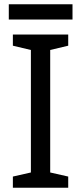

<svg xmlns="http://www.w3.org/2000/svg" viewBox="-20 -875 379 895"><path d="M318 -855H21V-784H318ZM298 0V-52L214 -71V-642L298 -662V-714H40V-662L124 -642V-71L40 -52V0Z"/></svg>

Font: Noto Sans Nandinagari
Style: Regular
Weight: 400
Designer: Ek Type
Foundry: Ek Type
Version: Version 1.002